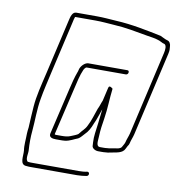

<svg xmlns="http://www.w3.org/2000/svg" viewBox="-84 -694 849 916"><g transform="rotate(10 340.5 -235.5)"><path d="M500 -389H311C295 -389 278 -372 272 -356C269 -348 271 -348 266 -336C258 -315 249 -281 243 -254L190 -28C186 -9 203 -5 221 -5H239C248 -5 256 -5 265 -6C288 -9 306 -21 325 -28C336 -34 344 -46 353 -55C367 -68 378 -88 386 -110C389 -117 390 -118 394 -128C401 -146 406 -162 412 -179C412 -180 413 -182 414 -184C412 -162 408 -136 406 -114C402 -81 396 -50 398 -22C399 -12 399 -11 399 -4C400 7 415 16 429 16H445C452 16 459 16 466 15C473 15 480 14 487 12C514 6 546 6 557 -20L563 -32C567 -37 570 -43 571 -48C574 -63 581 -77 585 -94L678 -499C680 -508 681 -515 681 -520L680 -534C680 -547 674 -561 661 -563C652 -565 635 -575 627 -578C558 -592 485 -608 405 -612C372 -614 345 -617 312 -617H212C193 -617 187 -594 182 -571L122 -310C107 -246 93 -193 89 -140C87 -105 84 -71 83 -38L81 -22C81 -16 80 -11 80 -7C80 19 76 50 80 73C83 101 69 145 106 145C112 146 119 146 130 146H350C366 146 380 144 394 142C408 141 409 120 395 121C383 124 369 125 355 125H135C124 125 116 125 110 124C107 124 105 123 104 120C95 108 104 83 102 66C100 39 100 5 103 -25C108 -78 106 -126 116 -183C123 -224 132 -261 143 -310L203 -571C205 -579 206 -587 209 -594C209 -595 210 -595 211 -596H308C341 -596 365 -593 398 -591C456 -588 510 -577 561 -568C578 -565 604 -562 617 -557C628 -555 642 -544 652 -543C663 -537 661 -516 657 -499L564 -94C560 -78 553 -63 550 -49C548 -41 542 -33 538 -25C533 -15 518 -13 507 -12C497 -11 481 -6 469 -6C462 -5 456 -5 450 -5H434C417 -5 419 -26 420 -42C420 -48 421 -48 421 -57C422 -85 426 -113 431 -143C439 -192 439 -240 445 -288C445 -289 445 -291 441 -293C432 -300 426 -299 424 -291L409 -226C403 -213 399 -196 392 -183C382 -155 373 -122 359 -96C351 -78 336 -67 326 -53C324 -50 322 -48 320 -47C310 -41 298 -37 286 -32C274 -27 260 -26 244 -26H226C224 -26 213 -25 211 -28L264 -254C272 -288 280 -327 292 -353C293 -356 300 -368 306 -368H495C501 -368 506 -372 507 -378C508 -384 506 -389 500 -389Z"/></g></svg>

Font: Electronic
Style: ThnIt
Weight: 100
Version: Version 1.011